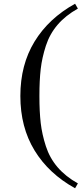

<svg xmlns="http://www.w3.org/2000/svg" viewBox="-20 -747 447 1028"><path d="M397 235 382 261Q241 183 165 58.5Q89 -66 89 -233Q89 -400 165 -524.5Q241 -649 382 -727L397 -701Q331 -664 288.5 -614.5Q246 -565 225.5 -501.5Q205 -438 198 -377.5Q191 -317 191 -233Q191 -149 198 -88.5Q205 -28 225.5 35.5Q246 99 288.5 148.5Q331 198 397 235Z"/></svg>

Font: Justus
Style: Oldstyle
Weight: 500
Version: Version 001.000